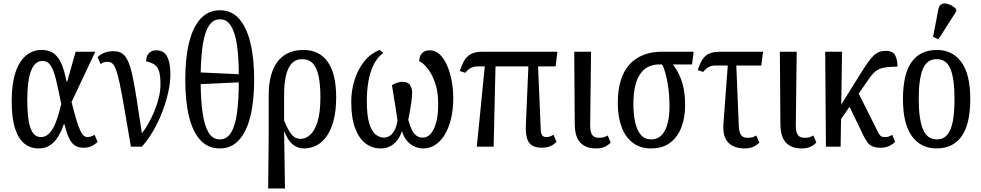

<svg xmlns="http://www.w3.org/2000/svg" viewBox="-20 -828 5540 1084"><path d="M197 10Q152 10 118 -17Q84 -44 65 -102.5Q46 -161 46 -257Q46 -354 67 -418Q88 -482 126.5 -514Q165 -546 215 -546Q249 -546 275.5 -531.5Q302 -517 322 -478.5Q342 -440 355 -369H360L407 -536H518L384 -252Q400 -188 412 -149Q424 -110 434 -89.5Q444 -69 453.5 -61.5Q463 -54 473 -54Q481 -54 492 -57Q503 -60 514 -67L531 -27Q515 -11 496 -2.5Q477 6 451 6Q429 6 412.5 -1.5Q396 -9 384 -24.5Q372 -40 362.5 -65Q353 -90 344 -126H340Q328 -90 309.5 -59Q291 -28 264 -9Q237 10 197 10ZM211 -54Q238 -54 257.5 -74.5Q277 -95 290 -125.5Q303 -156 311.5 -187Q320 -218 326 -240Q309 -325 296 -379Q283 -433 266 -458.5Q249 -484 219 -484Q198 -484 182 -470Q166 -456 155.5 -429Q145 -402 139.5 -361Q134 -320 134 -266Q134 -195 141.5 -148Q149 -101 166 -77.5Q183 -54 211 -54Z M719 0Q697 -130 682 -216.5Q667 -303 656 -355.5Q645 -408 635 -434.5Q625 -461 614 -470Q603 -479 587 -479Q577 -479 567.5 -476.5Q558 -474 548 -466L531 -506Q549 -523 571.5 -531Q594 -539 622 -539Q650 -539 669 -526.5Q688 -514 702 -484.5Q716 -455 727.5 -402Q739 -349 751.5 -269Q764 -189 781 -76Q798 -96 816.5 -128.5Q835 -161 851 -199Q867 -237 876.5 -276.5Q886 -316 886 -350Q886 -400 878 -425.5Q870 -451 852.5 -463Q835 -475 805 -482Q805 -511 820.5 -527.5Q836 -544 862 -544Q905 -544 923.5 -509Q942 -474 942 -409Q942 -363 930 -308Q918 -253 896.5 -197Q875 -141 845.5 -90Q816 -39 781 0Z M1221 10Q1154 10 1111 -37Q1068 -84 1047 -171Q1026 -258 1026 -379Q1026 -500 1047.5 -587.5Q1069 -675 1112.5 -722.5Q1156 -770 1222 -770Q1287 -770 1329.5 -722.5Q1372 -675 1393.5 -587Q1415 -499 1415 -378Q1415 -258 1393.5 -171Q1372 -84 1329 -37Q1286 10 1221 10ZM1221 -41Q1261 -41 1284.5 -79.5Q1308 -118 1318 -190Q1328 -262 1328 -363L1113 -353Q1114 -257 1124.5 -187Q1135 -117 1158 -79Q1181 -41 1221 -41ZM1328 -409Q1328 -507 1317.5 -576Q1307 -645 1284 -682Q1261 -719 1222 -719Q1183 -719 1159.5 -682.5Q1136 -646 1125.5 -579Q1115 -512 1113 -419Z M1494 236 1497 -66V-291Q1497 -352 1509.5 -399.5Q1522 -447 1546.5 -479.5Q1571 -512 1608 -529Q1645 -546 1693 -546Q1783 -546 1830.5 -478.5Q1878 -411 1878 -278Q1878 -205 1864 -150.5Q1850 -96 1825.5 -60.5Q1801 -25 1768 -7.5Q1735 10 1696 10Q1662 10 1634 -11.5Q1606 -33 1586 -84H1584L1589 236ZM1677 -44Q1706 -44 1731.5 -67Q1757 -90 1773 -141.5Q1789 -193 1789 -278Q1789 -349 1779 -397Q1769 -445 1746.5 -469.5Q1724 -494 1686 -494Q1649 -494 1626.5 -469Q1604 -444 1594 -399Q1584 -354 1584 -293V-148Q1603 -99 1624 -71.5Q1645 -44 1677 -44Z M2129 10Q2081 10 2043.5 -18.5Q2006 -47 1984.5 -105.5Q1963 -164 1963 -254Q1963 -315 1981 -374Q1999 -433 2034.5 -479Q2070 -525 2124 -546L2144 -530Q2108 -502 2088 -459.5Q2068 -417 2059.5 -366Q2051 -315 2051 -260Q2051 -174 2065.5 -128.5Q2080 -83 2102.5 -67Q2125 -51 2148 -51Q2163 -51 2178.5 -60Q2194 -69 2206.5 -90.5Q2219 -112 2224 -148Q2220 -179 2214.5 -214Q2209 -249 2203 -284Q2197 -319 2193 -347Q2204 -355 2220.5 -360.5Q2237 -366 2252 -366Q2284 -366 2295.5 -347Q2307 -328 2307 -306Q2307 -285 2302.5 -253Q2298 -221 2293 -193Q2288 -165 2285 -152Q2294 -118 2305 -95.5Q2316 -73 2331.5 -62Q2347 -51 2367 -51Q2392 -51 2411.5 -72.5Q2431 -94 2442.5 -136.5Q2454 -179 2454 -242Q2454 -313 2435 -364.5Q2416 -416 2390.5 -446Q2365 -476 2347 -482Q2347 -511 2362.5 -527.5Q2378 -544 2406 -544Q2438 -544 2462.5 -521Q2487 -498 2504 -459Q2521 -420 2530 -372Q2539 -324 2539 -274Q2539 -210 2526.5 -158Q2514 -106 2491.5 -68.5Q2469 -31 2438 -10.5Q2407 10 2369 10Q2336 10 2307.5 -7.5Q2279 -25 2262 -56Q2245 -87 2245 -127H2259Q2251 -80 2232 -49.5Q2213 -19 2187 -4.5Q2161 10 2129 10Z M2607 -417 2576 -427Q2585 -454 2595 -474.5Q2605 -495 2619 -508.5Q2633 -522 2653.5 -529Q2674 -536 2704 -536H3127L3117 -453H2673Q2662 -453 2650.5 -449.5Q2639 -446 2628 -438Q2617 -430 2607 -417ZM2672 0 2719 -473H2778L2767 0ZM3038 6Q3005 6 2984.5 -6.5Q2964 -19 2955.5 -47Q2947 -75 2949 -122L2964 -473H3017L3033 -96Q3034 -74 3041 -64Q3048 -54 3064 -54Q3075 -54 3085 -57.5Q3095 -61 3105 -67L3122 -27Q3104 -9 3084 -1.5Q3064 6 3038 6Z M3344 10Q3288 10 3257 -22Q3226 -54 3225 -125L3222 -536H3317L3312 -119Q3312 -92 3318 -77Q3324 -62 3335 -56Q3346 -50 3361 -50Q3377 -50 3388 -53Q3399 -56 3411 -63L3428 -23Q3411 -6 3391.5 2Q3372 10 3344 10Z M3655 10Q3595 10 3553 -21.5Q3511 -53 3489.5 -110.5Q3468 -168 3468 -246Q3468 -320 3485 -374.5Q3502 -429 3534.5 -464.5Q3567 -500 3613 -518Q3659 -536 3716 -536H3896L3887 -464H3779Q3800 -437 3815.5 -404Q3831 -371 3839.5 -329.5Q3848 -288 3848 -235Q3848 -165 3827 -109.5Q3806 -54 3763.5 -22Q3721 10 3655 10ZM3657 -41Q3707 -41 3733.5 -90Q3760 -139 3760 -230Q3760 -283 3753.5 -330Q3747 -377 3737.5 -412.5Q3728 -448 3718 -464H3700Q3671 -464 3645 -453Q3619 -442 3599 -416.5Q3579 -391 3567.5 -348Q3556 -305 3556 -242Q3556 -181 3566.5 -135.5Q3577 -90 3599 -65.5Q3621 -41 3657 -41Z M3950 -422 3919 -432Q3928 -459 3938 -478.5Q3948 -498 3962 -511Q3976 -524 3996.5 -530Q4017 -536 4047 -536H4288L4278 -458H4016Q4005 -458 3993.5 -454.5Q3982 -451 3971 -443Q3960 -435 3950 -422ZM4183 10Q4146 10 4117.5 -4Q4089 -18 4075 -48Q4061 -78 4064 -125L4091 -486H4136L4151 -119Q4152 -92 4158 -77Q4164 -62 4174.5 -56Q4185 -50 4200 -50Q4216 -50 4227 -53Q4238 -56 4250 -63L4267 -23Q4250 -6 4230.5 2Q4211 10 4183 10Z M4505 10Q4449 10 4418 -22Q4387 -54 4386 -125L4383 -536H4478L4473 -119Q4473 -92 4479 -77Q4485 -62 4496 -56Q4507 -50 4522 -50Q4538 -50 4549 -53Q4560 -56 4572 -63L4589 -23Q4572 -6 4552.5 2Q4533 10 4505 10Z M4702 -118 4706 -200 4844 -421Q4864 -453 4880.5 -476Q4897 -499 4912 -513.5Q4927 -528 4943.5 -534.5Q4960 -541 4979 -541Q5021 -541 5034 -516Q5047 -491 5047 -452Q5010 -451 4986 -448.5Q4962 -446 4945.5 -439Q4929 -432 4915.5 -419Q4902 -406 4886 -383ZM4643 0 4639 -536H4734L4726 0ZM4951 6Q4923 6 4906 -1.5Q4889 -9 4878 -24Q4867 -39 4856 -60L4757 -266L4815 -326L4936 -84Q4943 -70 4949 -63.5Q4955 -57 4962 -55.5Q4969 -54 4978 -54Q4989 -54 4999 -57.5Q5009 -61 5017 -67L5034 -27Q5021 -14 5000.5 -4Q4980 6 4951 6Z M5267 10Q5179 10 5128.5 -59Q5078 -128 5078 -269Q5078 -409 5126.5 -477.5Q5175 -546 5270 -546Q5357 -546 5407.5 -477.5Q5458 -409 5458 -269Q5458 -128 5409.5 -59Q5361 10 5267 10ZM5269 -41Q5306 -41 5328 -67Q5350 -93 5359.5 -143.5Q5369 -194 5369 -269Q5369 -382 5346.5 -438Q5324 -494 5269 -494Q5213 -494 5190 -438Q5167 -382 5167 -269Q5167 -157 5190.5 -99Q5214 -41 5269 -41ZM5278 -606 5248 -620 5278 -776Q5282 -796 5293.5 -803Q5305 -810 5320 -808Q5335 -806 5351 -797.5Q5367 -789 5379 -776V-764Z"/></svg>

Font: Noto Serif ExtraCondensed
Style: Regular
Weight: 400
Width: 2
Designer: Monotype Design Team
Foundry: Monotype Imaging Inc.
Version: Version 2.013